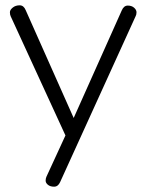

<svg xmlns="http://www.w3.org/2000/svg" viewBox="-20 -516 549 719"><path d="M487.8 -455.1 205.1 166Q197.3 183.1 182.6 183.1Q168 183.1 159.4 176Q150.9 168.9 150.9 160.6Q150.9 152.3 153.8 146L225.1 -8.8L20 -455.1Q17.1 -460.9 17.1 -470Q17.1 -479 27.6 -487.5Q38.1 -496.1 53.5 -496.1Q68.8 -496.1 76.2 -478L255.9 -74.2L436 -477.1Q443.8 -495.1 458.5 -495.1Q473.1 -495.1 482.2 -487.1Q491.2 -479 491.2 -470Q491.2 -460.9 487.8 -455.1Z"/></svg>

Font: Nunito-Light
Style: Regular
Weight: 300
Designer: Vernon Adams
Foundry: newtypography
Version: Version 3.000